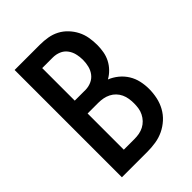

<svg xmlns="http://www.w3.org/2000/svg" viewBox="-215 -832 930 930"><g transform="rotate(-45 250.0 -367.5)"><path d="M60 0V-735H234Q261 -735 287 -730.5Q313 -726 336 -714Q359 -702 377.5 -682.5Q396 -663 408 -639.5Q420 -616 424.5 -590Q429 -564 429 -538Q429 -515 425 -492Q421 -469 410.5 -448.5Q400 -428 383.5 -411Q367 -394 347 -383Q372 -373 393.5 -355.5Q415 -338 429.5 -314.5Q444 -291 450 -264Q456 -237 456 -210Q456 -181 450 -152.5Q444 -124 430 -98.5Q416 -73 394.5 -53.5Q373 -34 347 -21.5Q321 -9 292 -4.5Q263 0 234 0ZM161 -424H234Q255 -424 274.5 -432.5Q294 -441 306.5 -457.5Q319 -474 324 -494.5Q329 -515 329 -536Q329 -557 324 -577.5Q319 -598 306.5 -614.5Q294 -631 274.5 -639Q255 -647 234 -647H161ZM234 -88Q251 -88 267 -91Q283 -94 297.5 -101.5Q312 -109 323.5 -121Q335 -133 342.5 -148Q350 -163 352.5 -179Q355 -195 355 -212Q355 -228 352.5 -244.5Q350 -261 343 -276Q336 -291 324.5 -303Q313 -315 298 -322.5Q283 -330 267 -333Q251 -336 234 -336H161V-88Z"/></g></svg>

Font: Zed Mono Semibold
Style: Regular
Weight: 600
Monospace: yes
Designer: Belleve Invis
Foundry: Belleve Invis
Version: Version 1.0.0; ttfautohint (v1.8.4)